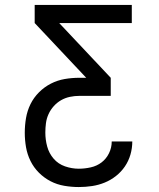

<svg xmlns="http://www.w3.org/2000/svg" viewBox="-20 -755 640 775"><path d="M298 0Q269 0 239.5 -5Q210 -10 184 -23.5Q158 -37 137 -58Q116 -79 103 -105.5Q90 -132 85 -161Q80 -190 80 -219Q80 -249 85 -278.5Q90 -308 103 -334.5Q116 -361 137.5 -382.5Q159 -404 185.5 -417.5Q212 -431 241 -436Q270 -441 300 -441H328L120 -662V-735H512V-662H219L427 -441V-368H300Q281 -368 262 -364Q243 -360 226.5 -350.5Q210 -341 197 -326.5Q184 -312 176 -294.5Q168 -277 165.5 -258Q163 -239 163 -220Q163 -191 170.5 -163.5Q178 -136 196.5 -114.5Q215 -93 242.5 -83.5Q270 -74 298 -74Q322 -74 346.5 -79.5Q371 -85 390 -99.5Q409 -114 420 -136.5Q431 -159 431 -184H514Q514 -157 506.5 -131Q499 -105 484 -83Q469 -61 448 -44.5Q427 -28 402.5 -18Q378 -8 351.5 -4Q325 0 298 0Z"/></svg>

Font: Iosevka Fixed Extended
Style: Regular
Weight: 400
Width: 7
Monospace: yes
Designer: Belleve Invis
Foundry: Belleve Invis
Version: Version 24.1.1; ttfautohint (v1.8.4)